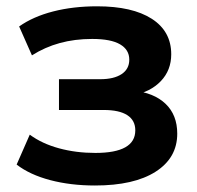

<svg xmlns="http://www.w3.org/2000/svg" viewBox="-20 -569 615 600"><path d="M32 -54.7 73 -148.2Q111.1 -120.1 164.3 -105.6Q217.5 -91.1 278.1 -91.1Q402.8 -91.1 402.8 -161.6Q402.8 -192.9 377.8 -209.1Q352.8 -225.3 304 -225.3H164.3V-321.5H293.5Q335.9 -321.5 360 -337.4Q384 -353.3 384 -382.6Q384 -413.6 355.3 -430.4Q326.7 -447.3 268.1 -447.3Q213.1 -447.3 166.6 -434.4Q120.1 -421.6 79.8 -396L39.8 -486.3Q83.3 -517.1 145.9 -533.2Q208.5 -549.3 283.4 -549.3Q393.6 -549.3 454.3 -510.3Q515.1 -471.2 515.1 -399.4Q515.1 -349.6 482.7 -315.6Q450.2 -281.5 395 -271.2L394.8 -286.1Q460.9 -279.5 497.4 -244.6Q533.9 -209.7 533.9 -151.4Q533.9 -75.7 466.4 -32.5Q398.9 10.7 276.6 10.7Q200.7 10.7 137 -6.1Q73.2 -22.9 32 -54.7Z"/></svg>

Font: Min Sans VF VF
Style: Regular
Weight: 400
Designer: Jinseong-Kim, NotoSansCJK, Nunito
Foundry: Jinseong-Kim
Version: Version 1.420;Glyphs 3.1.2 (3151)